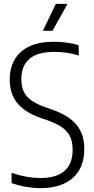

<svg xmlns="http://www.w3.org/2000/svg" viewBox="-20 -965 487 994"><path d="M40 -17V-70Q118.5 -43.5 190 -43.5Q272 -43.5 314 -80.2Q356 -117 356 -189.5Q356 -231 342.5 -258.8Q329 -286.5 300 -306.5Q271 -326.5 221 -344L190 -354.5Q111 -382 70.8 -429.8Q30.5 -477.5 30.5 -553Q30.5 -614 56.5 -658Q82.5 -702 133.5 -725.5Q184.5 -749 258.5 -749Q292 -749 327 -744.2Q362 -739.5 387.5 -731V-677.5Q327.5 -696.5 260 -696.5Q174.5 -696.5 132.5 -660.5Q90.5 -624.5 90.5 -556.5Q90.5 -517 103.2 -490.2Q116 -463.5 144 -444Q172 -424.5 220 -408L251 -397Q333.5 -369 375 -320.2Q416.5 -271.5 416.5 -194Q416.5 -97 357 -44Q297.5 9 188 9Q153.5 9 114.2 2.2Q75 -4.5 40 -17ZM202 -805.5 269 -945H329.5L252 -805.5Z"/></svg>

Font: Encode Sans Condensed Light
Style: Regular
Weight: 300
Width: 3
Designer: Multiple Designers
Foundry: Impallari Type
Version: Version 2.000